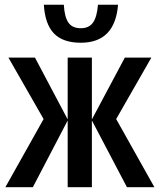

<svg xmlns="http://www.w3.org/2000/svg" viewBox="-20 -782 666 802"><path d="M612.3 -541.5 465.3 -284.7 625 0H510.3L363.8 -278.8V0H262.7V-278.8L117.2 0H2.4L162.1 -284.7L15.1 -541.5H126L262.7 -283.2V-541.5H363.8V-283.2L501.5 -541.5ZM473.1 -762.2Q460.4 -603.5 317.4 -603.5Q242.7 -603.5 205.3 -642.3Q168 -681.2 163.1 -762.2H246.6Q249.5 -710.4 265.9 -687.3Q282.2 -664.1 317.4 -664.1Q352.1 -664.1 368.7 -688Q385.3 -711.9 389.2 -762.2Z"/></svg>

Font: Open Sans Condensed SemiBold
Style: Regular
Weight: 600
Width: 3
Designer: Monotype Design Team
Foundry: Monotype Imaging Inc.
Version: Version 3.000; ttfautohint (v1.8.4)